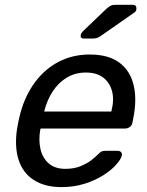

<svg xmlns="http://www.w3.org/2000/svg" viewBox="-20 -752 598 782"><path d="M230.5 10Q162.2 10 117.5 -18.9Q72.8 -47.8 55.7 -101.2Q38.6 -154.6 49.4 -227.3Q51.3 -239.9 55.7 -260.6Q60.2 -281.3 63.6 -293.6Q83.6 -365 123.4 -418.3Q163.2 -471.6 219.9 -500.8Q276.6 -530 345.3 -530Q420.6 -530 464.9 -497.8Q509.2 -465.6 523.9 -406.9Q538.6 -348.3 522.7 -269.4L519.2 -251.6Q517.2 -241.4 508.8 -235Q500.4 -228.6 490.2 -228.6H145.1Q145.1 -228.4 144.6 -225Q144.1 -221.6 143.3 -219.6Q136.9 -179.3 145.1 -143.8Q153.3 -108.4 178.7 -86.3Q204.1 -64.3 245.7 -64.3Q281.7 -64.3 308.3 -75.2Q334.8 -86.2 352 -99.6Q369.2 -113.1 376.2 -120.5Q388 -132.7 393.7 -135.2Q399.4 -137.7 410.6 -137.7H459Q468.2 -137.7 473.2 -132.2Q478.2 -126.6 476 -117.4Q471.8 -102.4 452.7 -80.8Q433.5 -59.2 400.7 -38.2Q367.9 -17.3 324.7 -3.7Q281.6 10 230.5 10ZM159.9 -297.6H433.3L434.1 -301Q445.6 -345.7 436.3 -380.9Q427 -416 400 -436.3Q373 -456.6 329.9 -456.6Q286.9 -456.6 252.8 -436.3Q218.7 -416 195.5 -380.9Q172.2 -345.7 160.7 -301ZM321.3 -595Q305.3 -595 309.1 -611Q311.1 -618.2 317.1 -624L411.4 -714.3Q423 -724.9 430.6 -728.7Q438.2 -732.5 452.4 -732.5H520.6Q536.2 -732.5 535.6 -716.6Q535.4 -706.3 527.6 -701.3L391.4 -606.3Q381.4 -599.3 374.2 -597.2Q367.1 -595 355.9 -595Z"/></svg>

Font: Rubik Light
Style: Italic
Weight: 300
Italic angle: -12°
Designer: Hubert and Fischer
Foundry: Hubert and Fischer
Version: Version 2.300;gftools[0.9.30]